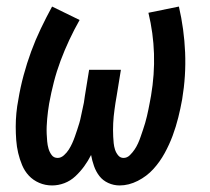

<svg xmlns="http://www.w3.org/2000/svg" viewBox="-20 -558 640 586"><path d="M139 8Q118 8 99.5 0Q81 -8 68 -22Q55 -36 47.5 -54Q40 -72 35.5 -91Q31 -110 29.5 -130.5Q28 -151 28 -171.5Q28 -192 30 -213Q32 -234 36 -254Q42 -291 52 -328Q62 -365 75 -400.5Q88 -436 104.5 -470.5Q121 -505 139 -538L223 -497Q206 -467 191.5 -436Q177 -405 165 -373Q153 -341 144.5 -308Q136 -275 130 -242Q128 -230 126.5 -218.5Q125 -207 124 -195.5Q123 -184 122.5 -172.5Q122 -161 122.5 -149.5Q123 -138 124 -126.5Q125 -115 128 -104.5Q131 -94 137.5 -85Q144 -76 156 -76Q166 -76 175 -84Q184 -92 190 -101.5Q196 -111 200.5 -121Q205 -131 208.5 -141Q212 -151 215.5 -161.5Q219 -172 222 -182Q225 -192 227 -202.5Q229 -213 231.5 -223.5Q234 -234 236 -244.5Q238 -255 239 -265L252 -345H349L336 -265Q334 -255 332.5 -244.5Q331 -234 329.5 -223.5Q328 -213 327 -202.5Q326 -192 325.5 -182Q325 -172 325 -161.5Q325 -151 325.5 -141Q326 -131 327 -121Q328 -111 331 -101.5Q334 -92 340.5 -84Q347 -76 357 -76Q368 -76 376.5 -84.5Q385 -93 391 -102Q397 -111 401.5 -121Q406 -131 409.5 -141.5Q413 -152 416.5 -162Q420 -172 423 -182.5Q426 -193 428.5 -203.5Q431 -214 433 -224Q435 -234 437 -244.5Q439 -255 441 -266Q452 -331 450 -394Q448 -457 433 -519L526 -538Q542 -469 545 -398Q548 -327 536 -255Q531 -227 524 -199Q517 -171 507 -144Q497 -117 482.5 -90.5Q468 -64 448 -42Q428 -20 400.5 -6Q373 8 345 8Q327 8 310.5 0.5Q294 -7 283.5 -20.5Q273 -34 267 -51Q261 -68 258 -85Q249 -67 237 -50.5Q225 -34 210 -20Q195 -6 176.5 1Q158 8 139 8Z"/></svg>

Font: Iosevka Curly Medium Extended
Style: Italic
Weight: 500
Width: 7
Italic angle: -9°
Monospace: yes
Designer: Belleve Invis
Foundry: Belleve Invis
Version: Version 11.1.0; ttfautohint (v1.8.3)